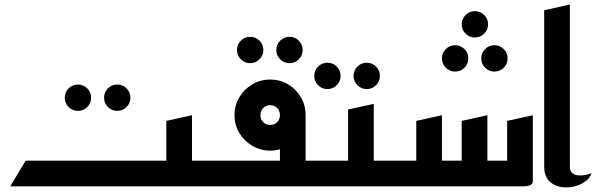

<svg xmlns="http://www.w3.org/2000/svg" viewBox="-20 -820 2623 845"><path d="M496 -332Q472 -332 455 -349Q438 -366 438 -390Q438 -414 455 -431Q472 -448 496 -448Q520 -448 537 -431Q554 -414 554 -390Q554 -366 537 -349Q520 -332 496 -332ZM323 -332Q299 -332 282 -349Q265 -366 265 -390Q265 -414 282 -431Q299 -448 323 -448Q347 -448 364 -431Q381 -414 381 -390Q381 -366 364 -349Q347 -332 323 -332Z M25 0 93 -113H712V-288L825 -313V-113H945V0H789Q787 0 786 0Q785 0 785 0Z M1254 -542Q1230 -542 1213 -559Q1196 -576 1196 -600Q1196 -624 1213 -641Q1230 -658 1254 -658Q1278 -658 1295 -641Q1312 -624 1312 -600Q1312 -576 1295 -559Q1278 -542 1254 -542ZM1081 -542Q1057 -542 1040 -559Q1023 -576 1023 -600Q1023 -624 1040 -641Q1057 -658 1081 -658Q1105 -658 1122 -641Q1139 -624 1139 -600Q1139 -576 1122 -559Q1105 -542 1081 -542Z M905 0V-113H1212V-163Q1191 -157 1169 -157Q1127 -157 1091 -178Q1055 -199 1033.5 -234.5Q1012 -270 1012 -313Q1012 -357 1033.5 -392.5Q1055 -428 1091 -449Q1127 -470 1169 -470Q1212 -470 1247.5 -449Q1283 -428 1304 -392.5Q1325 -357 1325 -313V-113H1445V0H1289Q1287 0 1286 0Q1285 0 1285 0ZM1169 -270Q1188 -270 1200 -282.5Q1212 -295 1212 -313Q1212 -332 1200 -344.5Q1188 -357 1169 -357Q1151 -357 1138.5 -344.5Q1126 -332 1126 -313Q1126 -295 1138.5 -282.5Q1151 -270 1169 -270Z M1594 -428Q1570 -428 1553 -445Q1536 -462 1536 -486Q1536 -510 1553 -527Q1570 -544 1594 -544Q1618 -544 1635 -527Q1652 -510 1652 -486Q1652 -462 1635 -445Q1618 -428 1594 -428ZM1421 -428Q1397 -428 1380 -445Q1363 -462 1363 -486Q1363 -510 1380 -527Q1397 -544 1421 -544Q1445 -544 1462 -527Q1479 -510 1479 -486Q1479 -462 1462 -445Q1445 -428 1421 -428Z M1405 0V-113H1512V-338L1625 -363V-113H1745V0H1589Q1587 0 1586 0Q1585 0 1585 0Z M2070 -655Q2046 -655 2029 -672Q2012 -689 2012 -713Q2012 -737 2029 -754Q2046 -771 2070 -771Q2094 -771 2111 -754Q2128 -737 2128 -713Q2128 -689 2111 -672Q2094 -655 2070 -655ZM2156 -505Q2132 -505 2115 -522Q2098 -539 2098 -563Q2098 -587 2115 -604Q2132 -621 2156 -621Q2180 -621 2197 -604Q2214 -587 2214 -563Q2214 -539 2197 -522Q2180 -505 2156 -505ZM1983 -505Q1959 -505 1942 -522Q1925 -539 1925 -563Q1925 -587 1942 -604Q1959 -621 1983 -621Q2007 -621 2024 -604Q2041 -587 2041 -563Q2041 -539 2024 -522Q2007 -505 1983 -505Z M1705 0V-113H1812V-288L1925 -313V-113H2012V-288L2125 -313V-113H2212V-288L2325 -313V-23Q2325 -11 2315 -6Q2305 -1 2295 -0.5Q2285 0 2285 0Z M2583 -58Q2577 -36 2554 -20Q2531 -4 2501 2Q2471 8 2442 1.5Q2413 -5 2394 -26.5Q2375 -48 2375 -87V-775L2488 -800V-87Q2488 -67 2499 -58Q2510 -49 2526.5 -48Q2543 -47 2558.5 -50.5Q2574 -54 2583 -58Z"/></svg>

Font: Reem Kufi Medium
Style: Regular
Weight: 500
Designer: Khaled Hosny
Version: Version 1.001